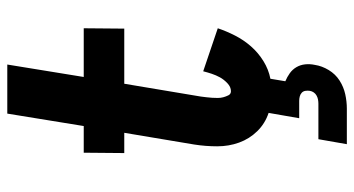

<svg xmlns="http://www.w3.org/2000/svg" viewBox="-248 -528 995 540"><g transform="rotate(-90 250.0 -257.5)"><path d="M115 220 129 140H229Q234 140 240 139Q246 138 251.5 135Q257 132 260.5 127Q264 122 265 116Q266 110 265 103.5Q264 97 259.5 93Q255 89 249 87.5Q243 86 237 86H188L203 0Q173 -10 151.5 -32Q130 -54 119.5 -83Q109 -112 109 -144.5Q109 -177 114 -209L147 -406H90L91 -520H166L201 -735H339L304 -520H441L440 -406H285L249 -191Q248 -183 247 -175Q246 -167 245.5 -159Q245 -151 245 -143Q245 -135 247 -127.5Q249 -120 252.5 -113Q256 -106 264 -106Q276 -106 286.5 -116Q297 -126 303 -137Q309 -148 313 -160Q317 -172 320 -184L441 -143Q433 -119 420.5 -94.5Q408 -70 390 -49.5Q372 -29 348.5 -14.5Q325 0 299 5L292 47Q304 52 314.5 59.5Q325 67 331.5 78Q338 89 339.5 102.5Q341 116 338 130Q335 150 323.5 169Q312 188 294 199.5Q276 211 255.5 215.5Q235 220 215 220Z"/></g></svg>

Font: Iosevka Curly Slab Heavy
Style: Italic
Weight: 900
Italic angle: -9°
Monospace: yes
Designer: Belleve Invis
Foundry: Belleve Invis
Version: Version 22.1.2; ttfautohint (v1.8.4)